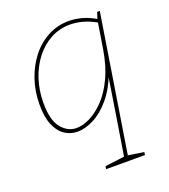

<svg xmlns="http://www.w3.org/2000/svg" viewBox="-138 -628 843 957"><g transform="rotate(-20 283.5 -149.0)"><path d="M260 230 262 215 372 201 364 209 398 -3 432 -220 438 -221Q409 -141 366 -90.5Q323 -40 277 -17Q231 6 192 6Q155 6 124.5 -14Q94 -34 76 -76Q58 -118 58 -185Q58 -255 79 -317Q100 -379 137.5 -426.5Q175 -474 226 -501Q277 -528 337 -528Q369 -528 405 -518.5Q441 -509 481 -485L473 -482L486 -522H500L384 209L378 201L468 215L466 230ZM193 -13Q226 -13 264.5 -32Q303 -51 340.5 -90Q378 -129 407 -190Q436 -251 450 -335L473 -479L478 -467Q441 -489 405.5 -499Q370 -509 336 -509Q280 -509 233 -483.5Q186 -458 151.5 -413.5Q117 -369 98 -310.5Q79 -252 79 -186Q79 -95 112.5 -54Q146 -13 193 -13Z"/></g></svg>

Font: Bitter Thin Thin
Style: Italic
Weight: 250
Italic angle: -9°
Version: Version 2.002